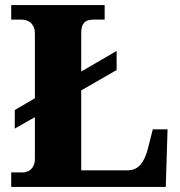

<svg xmlns="http://www.w3.org/2000/svg" viewBox="-20 -734 707 754"><path d="M24 0V-57H70Q81 -57 92 -62.5Q103 -68 110 -80Q117 -92 117 -110V-274L38 -229V-302L117 -348V-602Q117 -621 109.5 -633.5Q102 -646 90 -651.5Q78 -657 63 -657H24V-714H391V-657H349Q330 -657 319.5 -651.5Q309 -646 304 -634.5Q299 -623 299 -604V-453L438 -534V-459L299 -379V-65H480Q501 -65 516 -74Q531 -83 542 -102Q553 -121 561 -151L580 -226H638L631 0Z"/></svg>

Font: Noto Serif Hebrew ExtraBold
Style: Regular
Weight: 800
Version: Version 2.003